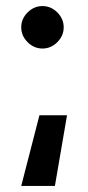

<svg xmlns="http://www.w3.org/2000/svg" viewBox="-20 -566 291 633"><path d="M110 -186H201L161 47H50ZM71 -427Q50 -448 50 -476Q50 -504 71 -525Q92 -546 120 -546Q148 -546 169 -525Q190 -504 190 -476Q190 -448 169 -427Q148 -406 120 -406Q92 -406 71 -427Z"/></svg>

Font: Edgecutting Lite Sharp
Style: Medium
Weight: 500
Designer: RandomMaerks (Nguyen Gia Bao)
Version: Version 1.0